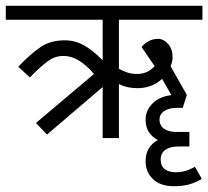

<svg xmlns="http://www.w3.org/2000/svg" viewBox="-44 -476 718 662"><path d="M366 -239Q382 -230 396.5 -225.5Q411 -221 429 -221Q465 -221 489 -248L444 -314Q468 -342 501 -342Q520 -342 535.5 -324.5Q551 -307 551 -280Q551 -262 544 -248L600 -149V-148L586 -104H567Q538 -104 522 -93Q506 -82 506 -64Q506 -43 522 -32Q538 -21 563 -21H609V29H572Q544 29 527 40Q510 51 510 74Q510 97 524.5 107.5Q539 118 562 118Q596 118 628 99L652 141Q629 154 607.5 160Q586 166 555 166Q509 166 483.5 141.5Q458 117 458 80Q458 30 500 7Q458 -16 458 -63Q458 -95 481.5 -119Q505 -143 547 -148L515 -204Q480 -172 430 -172Q394 -172 366 -186V0H310V-176L118 -12L80 -52L280 -221Q227 -283 177 -283Q147 -284 121.5 -265.5Q96 -247 59 -209L19 -246Q63 -292 97 -314.5Q131 -337 179 -337Q214 -337 245 -320Q276 -303 310 -268V-408H-24V-456H654V-408H366Z"/></svg>

Font: Cambay Devanagari
Style: Regular
Weight: 400
Designer: Pooja Saxena
Foundry: Pooja Saxena
Version: Version 1.180;PS 001.180;hotconv 1.0.70;makeotf.lib2.5.58329